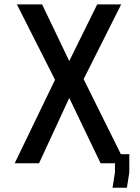

<svg xmlns="http://www.w3.org/2000/svg" viewBox="-20 -745 640 876"><path d="M231 -381 57 -725H172L296 -466.5L423.5 -725H533L361.5 -384L531.5 -41.5H570V41.5L559 111.5H493.5L504.5 41.5V0H439L296 -298L158 0H47Z"/></svg>

Font: JuliaMono Medium
Style: Regular
Weight: 500
Monospace: yes
Designer: cormullion
Foundry: corm
Version: Version 0.054; ttfautohint (v1.8.4)